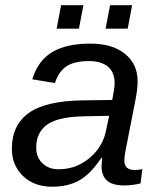

<svg xmlns="http://www.w3.org/2000/svg" viewBox="-20 -705 596 735"><path d="M455.6 4.9Q410.2 4.9 389.4 -13.9Q368.7 -32.7 368.7 -69.8L371.1 -101.1H368.2Q327.6 -39.6 284.2 -14.9Q240.7 9.8 179.2 9.8Q110.8 9.8 68.1 -31.2Q25.4 -72.3 25.4 -135.7Q25.4 -226.1 90.1 -272.5Q154.8 -318.8 296.4 -320.8L409.7 -322.3Q418.9 -370.1 418.9 -384.3Q418.9 -428.7 393.1 -450Q367.2 -471.2 321.3 -471.2Q263.2 -471.2 233.4 -450.4Q203.6 -429.7 190.4 -387.2L103.5 -401.4Q125.5 -473.1 179.9 -505.6Q234.4 -538.1 326.2 -538.1Q409.7 -538.1 458.3 -499Q506.8 -460 506.8 -394Q506.8 -362.8 497.6 -317.4L461.4 -132.8Q456.1 -109.4 456.1 -89.8Q456.1 -54.2 495.6 -54.2Q508.8 -54.2 524.9 -57.6L518.1 -2.9Q485.8 4.9 455.6 4.9ZM397.9 -261.7 300.8 -259.8Q242.7 -258.3 209.5 -249.3Q176.3 -240.2 158 -226.3Q139.6 -212.4 129.2 -191.2Q118.7 -169.9 118.7 -139.6Q118.7 -103 142.3 -80.1Q166 -57.1 203.6 -57.1Q251 -57.1 289.1 -77.4Q327.1 -97.7 352.1 -130.4Q377 -163.1 384.8 -200.7ZM384.3 -595.2 401.4 -685.1H485.8L468.8 -595.2ZM196.8 -595.2 213.9 -685.1H299.3L282.2 -595.2Z"/></svg>

Font: Liberation Sans
Style: Italic
Weight: 400
Italic angle: -12°
Designer: Steve Matteson
Foundry: Ascender Corporation
Version: Version 2.1.5